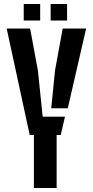

<svg xmlns="http://www.w3.org/2000/svg" viewBox="-20 -943 466 963"><path d="M150 0V-266H129L13.5 -800H131L170 -590L194 -358H306L284.5 -266H264V0ZM237 -400 256 -590 294.5 -800H412L320 -400ZM234 -840V-923H316.5V-840ZM99 -840V-923H181.5V-840Z"/></svg>

Font: Big Shoulders Stencil Text Thin
Style: Bold
Weight: 700
Version: Version 2.001